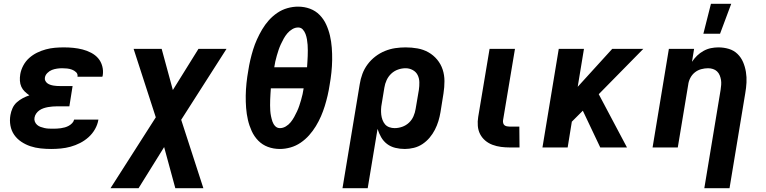

<svg xmlns="http://www.w3.org/2000/svg" viewBox="-20 -778 4040 1013"><path d="M250 8Q222 8 194 5Q166 2 140.5 -6.5Q115 -15 92.5 -30Q70 -45 55 -66.5Q40 -88 35 -115.5Q30 -143 35 -171Q38 -189 46 -207Q54 -225 68.5 -238Q83 -251 100 -260Q117 -269 135 -275Q122 -284 110.5 -295Q99 -306 92.5 -320.5Q86 -335 85 -352Q84 -369 87 -387Q91 -410 103 -432.5Q115 -455 134 -472Q153 -489 175.5 -500Q198 -511 222 -517.5Q246 -524 270 -526Q294 -528 317 -528Q343 -528 367.5 -525.5Q392 -523 415.5 -517Q439 -511 461 -499.5Q483 -488 498 -470.5Q513 -453 519.5 -429Q526 -405 522 -380L520 -373H388L389 -374Q391 -388 381.5 -397Q372 -406 360 -410.5Q348 -415 335 -416.5Q322 -418 308 -418Q295 -418 281 -416Q267 -414 254 -409Q241 -404 230 -393Q219 -382 217 -369Q215 -360 219 -352Q223 -344 229.5 -339Q236 -334 244.5 -331Q253 -328 262 -326.5Q271 -325 279.5 -324.5Q288 -324 297 -324H363L346 -217H280Q269 -217 257 -216Q245 -215 233.5 -213Q222 -211 210 -207Q198 -203 188 -196Q178 -189 171 -179Q164 -169 162 -157Q160 -146 164 -136Q168 -126 176 -119Q184 -112 194 -108.5Q204 -105 214.5 -102.5Q225 -100 236.5 -99.5Q248 -99 259 -99Q270 -99 280 -99.5Q290 -100 301 -101.5Q312 -103 322.5 -106Q333 -109 343 -114.5Q353 -120 361 -128.5Q369 -137 371 -147H499V-146Q495 -121 481.5 -97Q468 -73 447.5 -54.5Q427 -36 402.5 -23.5Q378 -11 352.5 -4Q327 3 301 5.5Q275 8 250 8Z M563 215 802 -159 685 -520H833L892 -303L1027 -520H1175L936 -146L1053 215H905L846 -2L711 215Z M1457 8Q1423 8 1393.5 -3Q1364 -14 1342.5 -36Q1321 -58 1308 -86.5Q1295 -115 1288 -145.5Q1281 -176 1278.5 -208.5Q1276 -241 1276.5 -273.5Q1277 -306 1280.5 -339.5Q1284 -373 1290 -406Q1294 -433 1300.5 -461Q1307 -489 1315.5 -516.5Q1324 -544 1336 -570.5Q1348 -597 1363 -622.5Q1378 -648 1398 -670.5Q1418 -693 1443 -710Q1468 -727 1496.5 -735Q1525 -743 1552 -743Q1586 -743 1615.5 -732Q1645 -721 1666.5 -699Q1688 -677 1701 -648.5Q1714 -620 1721 -589.5Q1728 -559 1730.5 -526.5Q1733 -494 1732.5 -461.5Q1732 -429 1728.5 -395.5Q1725 -362 1719 -329Q1715 -302 1708.5 -274Q1702 -246 1693.5 -218.5Q1685 -191 1673.5 -164.5Q1662 -138 1646.5 -112.5Q1631 -87 1611 -64.5Q1591 -42 1566 -25Q1541 -8 1512.5 0Q1484 8 1457 8ZM1427 -423H1600Q1601 -438 1602 -453Q1603 -468 1603.5 -483Q1604 -498 1604 -512.5Q1604 -527 1603 -541.5Q1602 -556 1599.5 -570.5Q1597 -585 1592 -598.5Q1587 -612 1577.5 -622.5Q1568 -633 1553 -633Q1537 -633 1522 -624Q1507 -615 1496 -602Q1485 -589 1477 -574.5Q1469 -560 1462 -545Q1455 -530 1450 -515Q1445 -500 1440.5 -484.5Q1436 -469 1432.5 -453.5Q1429 -438 1427 -423ZM1457 -102Q1473 -102 1488 -111Q1503 -120 1513.5 -133Q1524 -146 1532 -160.5Q1540 -175 1547 -190Q1554 -205 1559 -220Q1564 -235 1568.5 -250.5Q1573 -266 1576.5 -281.5Q1580 -297 1582 -312H1409Q1408 -297 1407 -282Q1406 -267 1405.5 -252Q1405 -237 1405 -222.5Q1405 -208 1406 -193.5Q1407 -179 1410 -164.5Q1413 -150 1417.5 -136.5Q1422 -123 1432 -112.5Q1442 -102 1457 -102Z M1787 215 1878 -334Q1882 -361 1892 -388Q1902 -415 1919.5 -438.5Q1937 -462 1960.5 -480Q1984 -498 2011 -509Q2038 -520 2065.5 -524Q2093 -528 2120 -528Q2152 -528 2183 -522.5Q2214 -517 2240.5 -502Q2267 -487 2286.5 -463.5Q2306 -440 2315.5 -411Q2325 -382 2325 -350Q2325 -318 2320 -286L2304 -186Q2300 -162 2293 -139Q2286 -116 2274.5 -93.5Q2263 -71 2246.5 -51.5Q2230 -32 2209 -18Q2188 -4 2163.5 2Q2139 8 2116 8Q2090 8 2065.5 2Q2041 -4 2022 -18.5Q2003 -33 1991 -54Q1979 -75 1972 -98L1920 215ZM2062 -102Q2082 -102 2102 -109Q2122 -116 2137.5 -130.5Q2153 -145 2161.5 -164.5Q2170 -184 2173 -204L2190 -304Q2193 -324 2192.5 -344.5Q2192 -365 2183.5 -382Q2175 -399 2157.5 -408.5Q2140 -418 2120 -418Q2100 -418 2080 -411Q2060 -404 2044.5 -389.5Q2029 -375 2020 -355.5Q2011 -336 2008 -316L1994 -231Q1991 -216 1990.5 -201.5Q1990 -187 1991.5 -173Q1993 -159 1998 -145.5Q2003 -132 2011.5 -122Q2020 -112 2033.5 -107Q2047 -102 2062 -102Z M2721 0H2670Q2646 0 2623 -3Q2600 -6 2578.5 -14Q2557 -22 2540 -36.5Q2523 -51 2513 -70.5Q2503 -90 2501 -113.5Q2499 -137 2503 -161L2563 -520H2697L2634 -143Q2633 -135 2635 -128Q2637 -121 2642 -117Q2647 -113 2654.5 -111.5Q2662 -110 2669 -110H2720Z M2842 0 2928 -520H3061L3028 -320L3210 -520H3374L3139 -281L3288 0H3147L3055 -194L2997 -136L2975 0Z M3696 215 3782 -304Q3784 -317 3785 -330.5Q3786 -344 3784 -356.5Q3782 -369 3777 -381Q3772 -393 3763 -401.5Q3754 -410 3741.5 -414Q3729 -418 3716 -418Q3698 -418 3679.5 -413Q3661 -408 3646 -396Q3631 -384 3622 -366.5Q3613 -349 3611 -331L3556 0H3423L3509 -520H3642L3631 -452Q3643 -470 3658 -484.5Q3673 -499 3692 -509.5Q3711 -520 3731 -524Q3751 -528 3770 -528Q3799 -528 3825.5 -520Q3852 -512 3871 -493.5Q3890 -475 3900.5 -450.5Q3911 -426 3915.5 -398.5Q3920 -371 3918.5 -342.5Q3917 -314 3912 -286L3829 215ZM3691 -600 3731 -758H3838L3779 -600Z"/></svg>

Font: Iosevka Aile Extrabold Oblique
Style: Regular
Weight: 800
Italic angle: -9°
Designer: Belleve Invis
Foundry: Belleve Invis
Version: Version 31.1.0; ttfautohint (v1.8.4)